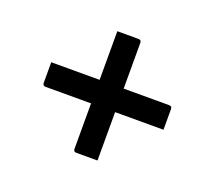

<svg xmlns="http://www.w3.org/2000/svg" viewBox="-86 -645 773 690"><g transform="rotate(20 300.0 -300.5)"><path d="M69 -345H254V-531H335Q346 -531 346 -520V-345H520Q531 -345 531 -334V-255H346V-70H265Q254 -70 254 -81V-255H80Q69 -255 69 -266Z"/></g></svg>

Font: Recursive Mn Lnr St
Style: Regular
Weight: 400
Monospace: yes
Version: Version 1.079;hotconv 1.0.112;makeotfexe 2.5.65598; ttfautoh